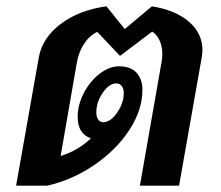

<svg xmlns="http://www.w3.org/2000/svg" viewBox="-20 -588 700 608"><path d="M621 -430Q621 -423 619 -407L547 0H423L491 -388Q494 -403 494 -416Q494 -441 485.5 -459.5Q477 -478 462 -488L360 -411L288 -487Q263 -475 246 -449Q229 -423 223 -388L172 -94Q227 -111 268 -150Q226 -164 226 -218Q226 -256 245.5 -293.5Q265 -331 295.5 -354.5Q326 -378 357 -378Q394 -378 412.5 -357.5Q431 -337 431 -304Q431 -240 390 -177Q349 -114 280 -66.5Q211 -19 130 0H31L103 -407Q114 -468 172 -512Q230 -556 317 -568L375 -496L461 -568Q536 -556 578.5 -519Q621 -482 621 -430ZM285 -232Q285 -218 291 -209.5Q297 -201 307 -201Q330 -201 351 -231.5Q372 -262 372 -294Q372 -307 365.5 -315.5Q359 -324 349 -324Q326 -324 305.5 -294.5Q285 -265 285 -232Z"/></svg>

Font: KoHo
Style: Bold Italic
Weight: 700
Italic angle: -10°
Version: Version 1.000; ttfautohint (v1.6)